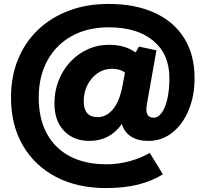

<svg xmlns="http://www.w3.org/2000/svg" viewBox="-20 -745 1046 977"><path d="M520 212Q373 212 264.5 155Q156 98 96 -5.5Q36 -109 36 -249Q36 -355 71.5 -442.5Q107 -530 173 -593Q239 -656 330 -690.5Q421 -725 532 -725Q668 -725 766.5 -680Q865 -635 917.5 -550.5Q970 -466 970 -348Q970 -256 939.5 -183.5Q909 -111 856 -69.5Q803 -28 736 -28Q681 -28 646.5 -50.5Q612 -73 600 -114Q539 -28 435 -28Q355 -28 306 -79Q257 -130 257 -219Q257 -281 278 -334.5Q299 -388 336.5 -429Q374 -470 425 -493.5Q476 -517 536 -517Q616 -517 670 -478L687 -508L776 -489L727 -212Q716 -146 762 -146Q785 -146 803.5 -172Q822 -198 832 -243.5Q842 -289 842 -348Q842 -469 760 -537.5Q678 -606 533 -606Q425 -606 345 -561.5Q265 -517 221 -436.5Q177 -356 177 -249Q177 -142 218 -66Q259 10 336 50.5Q413 91 522 91Q581 91 638.5 75.5Q696 60 742 33L809 142Q753 177 681.5 194.5Q610 212 520 212ZM477 -149Q521 -149 554.5 -188.5Q588 -228 603 -307L616 -376Q590 -395 550 -395Q509 -395 476.5 -372.5Q444 -350 425 -312.5Q406 -275 406 -230Q406 -149 477 -149Z"/></svg>

Font: Livvic
Style: Bold
Weight: 700
Designer: Jacques Le Bailly, Baron von Fonthausen
Version: Version 1.001; ttfautohint (v1.8.2)